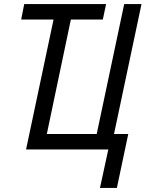

<svg xmlns="http://www.w3.org/2000/svg" viewBox="-20 -734 715 943"><path d="M512 0H108L243 -638H84L99 -714H501L485 -638H328L210 -76H455L590 -714H675L540 -76H610L554 189H471Z"/></svg>

Font: Noto Sans UI Narrow
Style: Italic
Weight: 400
Width: 4
Italic angle: -12°
Designer: Monotype Design Team
Foundry: Monotype Imaging Inc.
Version: Version 1.001